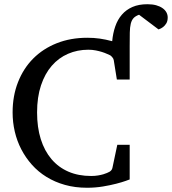

<svg xmlns="http://www.w3.org/2000/svg" viewBox="-20 -864 806 900"><path d="M766.1 -782.2Q766.1 -765.1 759.5 -754.4Q752.9 -743.7 744.6 -737.3Q735.4 -730 723.1 -726.1L631.8 -794.9Q614.7 -788.6 606 -779.1Q597.2 -769.5 593 -752.9Q588.9 -736.3 588.4 -711.2Q587.9 -686 587.9 -647.9V-491.2H527.8L513.2 -582Q512.2 -588.9 506.3 -595.7Q500.5 -602.5 496.1 -605Q490.2 -607.4 480.7 -611.8Q471.2 -616.2 458 -620.4Q444.8 -624.5 428.7 -627.7Q412.6 -630.9 394 -630.9Q342.8 -630.9 298.8 -611.8Q254.9 -592.8 222.7 -555.7Q190.4 -518.6 172.1 -463.6Q153.8 -408.7 153.8 -336.9Q153.8 -267.1 171.1 -211.9Q188.5 -156.7 221.2 -118.2Q253.9 -79.6 300.8 -59.3Q347.7 -39.1 407.2 -39.1Q424.8 -39.1 439.2 -41.5Q453.6 -43.9 464.4 -47.1Q475.1 -50.3 481 -53Q486.8 -55.7 487.8 -56.2Q495.6 -59.1 500.5 -64.5Q505.4 -69.8 506.8 -76.2L529.8 -185.1H587.9V-22.9Q585.9 -22 568.8 -15.9Q551.8 -9.8 524.4 -2.7Q497.1 4.4 461.7 10.3Q426.3 16.1 388.2 16.1Q332 16.1 284.4 2.7Q236.8 -10.7 198 -34.7Q159.2 -58.6 129.6 -91.8Q100.1 -125 79.8 -164.1Q59.6 -203.1 49.3 -247.1Q39.1 -291 39.1 -336.9Q39.1 -414.6 64.5 -479Q89.8 -543.5 135.7 -589.6Q181.6 -635.7 246.1 -661.4Q310.5 -687 389.2 -687Q419.9 -687 447.5 -683.1Q475.1 -679.2 505.9 -670.9Q509.3 -708.5 520.3 -740.2Q531.2 -772 551.3 -795.2Q571.3 -818.4 600.8 -831.3Q630.4 -844.2 670.9 -844.2Q694.3 -844.2 711.9 -839.4Q729.5 -834.5 741.7 -825.9Q753.9 -817.4 760 -806.2Q766.1 -794.9 766.1 -782.2Z"/></svg>

Font: Charis SIL Phon
Style: Regular
Weight: 400
Foundry: SIL International
Version: Version 5.000